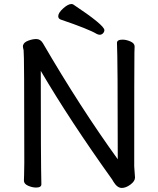

<svg xmlns="http://www.w3.org/2000/svg" viewBox="-20 -906 778 945"><path d="M579.6 19Q557.6 19 539.6 -9.8L531.7 -22.9Q324.7 -312 180.7 -557.1Q180.7 -112.8 183.6 1Q183.6 17.1 157.7 17.1Q138.7 17.1 118.2 8.1Q97.7 -1 97.7 -17.1Q97.7 -33.2 98.6 -44.9L99.6 -106Q99.6 -646 96.2 -658.9Q92.8 -671.9 92.8 -678Q92.8 -684.1 94.7 -686Q98.6 -698.2 119.6 -706.1Q140.6 -713.9 158.7 -713.9Q178.7 -713.9 190.9 -693.8Q376 -376 559.6 -122.1Q559.6 -619.1 555.7 -694.8Q555.7 -710.9 583 -710.9Q601.6 -710.9 622.1 -701.9Q642.6 -692.9 642.6 -677Q642.6 -661.1 641.6 -648.9Q640.6 -587.9 640.6 -86.9L644.5 -32.2Q644.5 -14.2 622.1 2.4Q599.6 19 579.6 19ZM470.7 -734.9Q464.8 -734.9 456.5 -738.8Q416 -763.2 277.8 -810.1Q266.6 -814.9 266.6 -826.2Q266.6 -842.8 290.8 -864.5Q314.9 -886.2 331.5 -886.2Q336.9 -886.2 340.8 -883.8Q493.7 -782.2 493.7 -757.8Q493.7 -749 486.8 -741.9Q480 -734.9 470.7 -734.9Z"/></svg>

Font: LXGW WenKai GB Screen
Style: Regular
Weight: 400
Designer: LXGW / Fontworks Inc.
Foundry: LXGW / Fontworks Inc.
Version: Version 1.321;February 19, 2024;FontCreator 14.0.0.2901 64-b